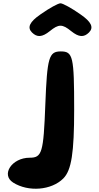

<svg xmlns="http://www.w3.org/2000/svg" viewBox="-20 -1195 603 1165"><path d="M255 -560C244 -268 235 -238 160 -238C52 -238 -16 -135 60 -87C152 -29 292 -40 364 -112C414 -162 430 -269 430 -531C430 -852 423 -883 349 -883C277 -883 266 -848 255 -560ZM226 -1108C159 -1062 144 -1028 174 -998C205 -967 236 -969 282 -1006C336 -1050 358 -1050 412 -1006C458 -969 489 -967 520 -998C550 -1028 535 -1062 468 -1108C414 -1146 361 -1175 347 -1175C333 -1175 280 -1146 226 -1108Z"/></svg>

Font: Hussar Skorodowane
Style: Bold
Weight: 700
Foundry: Cannot Into Space Fonts
Version: Version 0.892